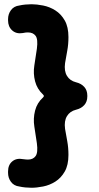

<svg xmlns="http://www.w3.org/2000/svg" viewBox="-20 -793 466 906"><path d="M392 -342V-338Q392 -313 377.5 -297Q363 -281 338 -275Q310 -268 296 -245Q282 -222 287 -185Q292 -156 297.5 -126Q303 -96 303 -62Q303 -14 285.5 16.5Q268 47 241 64Q214 81 183.5 87Q153 93 129 93Q115 93 99.5 91.5Q84 90 71 87Q46 84 32 65.5Q18 47 18 22V16Q18 -15 38 -31.5Q58 -48 89 -42Q97 -41 102.5 -40.5Q108 -40 112 -40Q136 -40 148 -56.5Q160 -73 154 -117L142 -196Q136 -234 145.5 -271Q155 -308 183 -333Q187 -337 187 -340Q187 -343 183 -347Q155 -373 145.5 -409.5Q136 -446 142 -484L154 -563Q160 -608 148 -624Q136 -640 112 -640Q107 -640 101.5 -639.5Q96 -639 87 -637Q57 -632 37.5 -649.5Q18 -667 18 -697V-702Q18 -727 32 -745.5Q46 -764 71 -767Q84 -770 99.5 -771.5Q115 -773 129 -773Q153 -773 183.5 -767Q214 -761 241 -744Q268 -727 285.5 -696.5Q303 -666 303 -618Q303 -584 297.5 -554.5Q292 -525 287 -495Q282 -458 296 -435Q310 -412 338 -405Q363 -399 377.5 -383Q392 -367 392 -342Z"/></svg>

Font: Winky Sans
Style: Bold
Weight: 700
Designer: Simon Atzbach
Foundry: typofactur
Version: Version 1.205